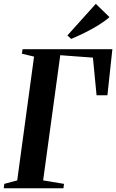

<svg xmlns="http://www.w3.org/2000/svg" viewBox="-27 -1006 620 1026"><path d="M-7 0 -4 -23.5 65 -42 155 -703.5 90 -719 93.5 -743H573.5L547 -497H489L469.5 -698L295 -711L203.5 -42L315 -23.5L312 0ZM353.5 -798 333 -816.5 485 -985.5 558 -914.5Q531 -891 496.2 -869.8Q461.5 -848.5 424.5 -830.5Q387.5 -812.5 353.5 -798Z"/></svg>

Font: Merriweather 120pt SemiBold
Style: Italic
Weight: 600
Italic angle: -7.8°
Version: Version 2.101